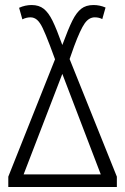

<svg xmlns="http://www.w3.org/2000/svg" viewBox="-20 -744 498 764"><path d="M13 -41 199 -508 179 -562Q161 -609 150 -632Q139 -655 127.5 -665Q116 -675 101 -675Q85 -675 69 -667L56 -713Q80 -724 106 -724Q135 -724 154 -709Q173 -694 189 -661.5Q205 -629 228 -565Q252 -630 268 -662Q284 -694 303 -709Q322 -724 352 -724Q377 -724 400 -714L387 -668Q374 -675 357 -675Q334 -675 317 -651Q300 -627 275 -560L257 -509L445 -41V0H13ZM381 -50 228 -450 74 -50Z"/></svg>

Font: Noto Sans Display Light Narrow
Style: Regular
Weight: 300
Width: 4
Designer: Monotype Design team
Foundry: Monotype Imaging Inc.
Version: Version 1.000